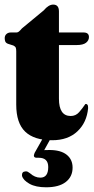

<svg xmlns="http://www.w3.org/2000/svg" viewBox="-24 -586 399 816"><path d="M33 -392.5 9.5 -400Q1 -403.5 -1.5 -409.5Q-4 -415.5 -4 -424Q-4 -434.5 3.2 -441.2Q10.5 -448 22 -448H46.5Q51 -448 55.8 -451.5Q60.5 -455 69.5 -465.5L162 -542Q182.5 -566.5 202 -566.5Q226.5 -566.5 226.5 -537.5V-448H331Q354 -448 354 -428.5Q354 -414 341.5 -404.2Q329 -394.5 301.5 -394.5H226.5V-166.5Q226.5 -93 276.5 -93Q298 -93 312.2 -109.2Q326.5 -125.5 338.5 -143.5Q343 -145.5 347 -141.5Q351 -137.5 350.5 -126.5Q345 -65.5 305 -27.8Q265 10 197.5 10Q121 10 83 -26.5Q45 -63 45 -141.5V-367.5Q45 -378 43 -383.2Q41 -388.5 33 -392.5ZM162.5 -6H196L164 52Q173 51.5 186 51.5Q234 51.5 259.2 71.5Q284.5 91.5 284.5 126.5Q284.5 165 255.5 187.5Q226.5 210 172 210Q128 210 101.5 195.2Q75 180.5 69.5 161.5Q68 143.5 83.5 142.5Q89 141.5 93.5 143.8Q98 146 103 150Q124 169 147.5 169Q181 169 181 124Q181 84.5 141 84.5H132.5Q114 84.5 123 64Z"/></svg>

Font: Fraunces 144pt S050 Black
Style: Regular
Weight: 900
Version: Version 1.000; ttfautohint (v1.8.3)